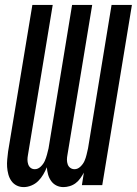

<svg xmlns="http://www.w3.org/2000/svg" viewBox="-20 -755 558 783"><path d="M239 8Q223 8 210 1.5Q197 -5 188.5 -17Q180 -29 176 -43.5Q172 -58 171 -73Q165 -58 156.5 -43.5Q148 -29 136 -17Q124 -5 108 1.5Q92 8 77 8Q61 8 48 1.5Q35 -5 26.5 -17Q18 -29 14 -44Q10 -59 9 -74Q8 -89 9.5 -105Q11 -121 13 -137L112 -735H195L94 -123Q92 -113 92 -103.5Q92 -94 95 -85Q98 -76 105 -70.5Q112 -65 122 -65Q135 -65 146 -75.5Q157 -86 162.5 -98.5Q168 -111 171.5 -124Q175 -137 178 -150L274 -735H356L255 -123Q253 -113 253 -103.5Q253 -94 256 -85Q259 -76 266.5 -70.5Q274 -65 284 -65Q297 -65 308 -75.5Q319 -86 324.5 -98.5Q330 -111 333 -124Q336 -137 339 -150L435 -735H518L397 0H314L322 -51Q316 -40 308 -28.5Q300 -17 289 -8.5Q278 0 264.5 4Q251 8 239 8Z"/></svg>

Font: Iosevka Medium Oblique
Style: Regular
Weight: 500
Italic angle: -9°
Monospace: yes
Designer: Belleve Invis
Foundry: Belleve Invis
Version: Version 32.5.0; ttfautohint (v1.8.4)